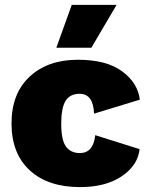

<svg xmlns="http://www.w3.org/2000/svg" viewBox="-20 -754 609 784"><path d="M273 -734H456L353 -559H210ZM298 -510Q415 -510 479 -462.5Q543 -415 551 -347L364 -290Q361 -371 305 -371Q266 -371 248 -342.5Q230 -314 230 -248Q230 -182 249.5 -155.5Q269 -129 306 -129Q361 -129 369 -202L550 -145Q543 -79 477.5 -34.5Q412 10 307 10Q176 10 101.5 -58.5Q27 -127 27 -250Q27 -372 101 -441Q175 -510 298 -510Z"/></svg>

Font: Elaine Sans ExtraBold
Style: Regular
Weight: 800
Designer: Wei Huang
Foundry: Wei Huang
Version: Version 2.001;December 24, 2019;FontCreator 12.0.0.2547 64-b